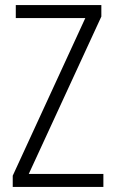

<svg xmlns="http://www.w3.org/2000/svg" viewBox="-20 -734 452 754"><path d="M386 0H30V-44L315 -663H42V-714H378V-669L93 -51H386Z"/></svg>

Font: Noto Sans Devanagari UI Condensed Light
Style: Regular
Weight: 300
Width: 3
Designer: Jelle Bosma - Monotype Design Team
Foundry: Monotype Imaging Inc.
Version: Version 2.004; ttfautohint (v1.8.4.7-5d5b)